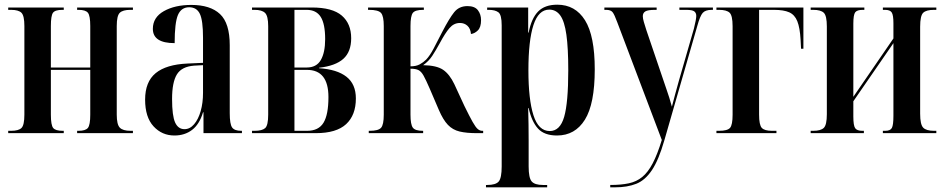

<svg xmlns="http://www.w3.org/2000/svg" viewBox="-20 -568 4029 819"><path d="M15 0V-10H27Q59 -10 71.5 -22Q84 -34 84 -79V-457Q84 -501 71.5 -513.5Q59 -526 27 -526H15V-536H252V-526H246Q215 -526 206 -513.5Q197 -501 197 -457V-280H365V-457Q365 -501 355 -513.5Q345 -526 315 -526H309V-536H547V-526H536Q504 -526 491 -513.5Q478 -501 478 -457V-79Q478 -37 491 -23.5Q504 -10 537 -10H547V0H309V-10H315Q345 -10 355 -22.5Q365 -35 365 -79V-270H197V-79Q197 -34 207 -22Q217 -10 247 -10H252V0Z M724 10Q671 10 635 -29Q599 -68 599 -143Q599 -219 644 -256Q689 -293 780 -297L846 -300V-407Q846 -481 832.5 -509Q819 -537 787 -537Q753 -537 739 -504Q725 -471 725 -384Q632 -384 632 -445Q632 -494 679 -520.5Q726 -547 796 -547Q877 -547 918.5 -508Q960 -469 960 -375V-85Q960 -39 970 -24.5Q980 -10 1009 -10H1012V0H848V-89H846Q831 -38 799.5 -14Q768 10 724 10ZM767 -17Q790 -17 808 -38Q826 -59 836 -94Q846 -129 846 -172V-290L808 -288Q755 -284 734.5 -250.5Q714 -217 714 -146Q714 -74 727 -45.5Q740 -17 767 -17Z M1055 0V-10H1066Q1098 -10 1111 -21.5Q1124 -33 1124 -79V-456Q1124 -500 1110.5 -513Q1097 -526 1066 -526H1055V-536H1310Q1398 -536 1438 -501.5Q1478 -467 1478 -405Q1478 -347 1444.5 -317Q1411 -287 1341 -279V-277Q1418 -272 1458 -240.5Q1498 -209 1498 -148Q1498 -77 1456.5 -38.5Q1415 0 1327 0ZM1288 -280Q1330 -280 1348.5 -312Q1367 -344 1367 -401Q1367 -466 1348 -496Q1329 -526 1288 -526H1236V-280ZM1290 -10Q1339 -10 1360 -44.5Q1381 -79 1381 -154Q1381 -270 1289 -270H1236V-10Z M1553 0V-10H1557Q1594 -10 1605.5 -23Q1617 -36 1617 -79V-457Q1617 -499 1605.5 -512.5Q1594 -526 1554 -526H1550V-536H1788V-526H1785Q1751 -526 1741 -513Q1731 -500 1731 -457V-285Q1755 -285 1770.5 -293.5Q1786 -302 1798 -314Q1814 -331 1830 -361.5Q1846 -392 1867 -433Q1896 -489 1917 -515.5Q1938 -542 1974 -542Q2005 -542 2018.5 -524.5Q2032 -507 2032 -482Q2032 -452 2018.5 -438.5Q2005 -425 1989 -423Q1987 -446 1974 -458Q1961 -470 1942 -470Q1916 -470 1897.5 -448.5Q1879 -427 1856 -384Q1839 -353 1824 -330Q1809 -307 1785 -290Q1843 -289 1870.5 -270Q1898 -251 1918 -209L1961 -116Q1983 -71 1996 -48Q2009 -25 2018 -17.5Q2027 -10 2037 -10H2041V0H2014Q1970 0 1940.5 -7Q1911 -14 1890.5 -35.5Q1870 -57 1852 -99L1813 -190Q1797 -227 1787 -245Q1777 -263 1765 -269Q1753 -275 1731 -275V-79Q1731 -37 1741 -23.5Q1751 -10 1783 -10H1785V0Z M2053 231V221H2058Q2095 221 2107.5 206Q2120 191 2120 142V-460Q2120 -505 2106 -515.5Q2092 -526 2065 -526H2058V-536H2233V-429H2235Q2247 -490 2275.5 -519Q2304 -548 2357 -548Q2434 -548 2475.5 -481.5Q2517 -415 2517 -272Q2517 -125 2475 -57.5Q2433 10 2356 10Q2302 10 2275 -19.5Q2248 -49 2235 -107H2233Q2234 -72 2234.5 -37.5Q2235 -3 2235 33V142Q2235 191 2248 206Q2261 221 2296 221H2314V231ZM2325 -9Q2369 -9 2386.5 -69.5Q2404 -130 2404 -268Q2404 -363 2396 -420Q2388 -477 2370 -502Q2352 -527 2323 -527Q2277 -527 2255.5 -461Q2234 -395 2234 -268Q2234 -144 2255.5 -76.5Q2277 -9 2325 -9Z M2583 221Q2629 221 2662 214Q2695 207 2719.5 187Q2744 167 2764 129Q2784 91 2803 29L2613 -473Q2601 -506 2593 -516Q2585 -526 2566 -526H2558V-536H2781V-526H2774Q2744 -526 2733 -519.5Q2722 -513 2722 -499Q2722 -489 2726.5 -474Q2731 -459 2737 -440L2807 -234Q2817 -204 2823.5 -185.5Q2830 -167 2835 -151Q2840 -135 2846 -113Q2852 -137 2860 -166Q2868 -195 2876 -224L2940 -446Q2950 -486 2950 -500Q2950 -513 2941.5 -519.5Q2933 -526 2907 -526H2878V-536H3021V-526H3016Q2989 -526 2977.5 -513Q2966 -500 2954 -456L2814 30Q2790 114 2761 157.5Q2732 201 2694 216Q2656 231 2605 231H2583Z M3036 0V-10H3047Q3083 -10 3094 -22.5Q3105 -35 3105 -79V-456Q3105 -502 3092 -514Q3079 -526 3047 -526H3036V-536H3407V-360H3397L3395 -399Q3392 -450 3381 -477.5Q3370 -505 3346.5 -515.5Q3323 -526 3281 -526H3218V-79Q3218 -35 3229.5 -22.5Q3241 -10 3273 -10H3292V0Z M3438 0V-10H3449Q3481 -10 3494 -22.5Q3507 -35 3507 -81V-455Q3507 -501 3494 -513.5Q3481 -526 3449 -526H3438V-536H3667V-526H3660Q3636 -526 3628 -515.5Q3620 -505 3620 -467V-155L3791 -404V-469Q3791 -503 3784 -514.5Q3777 -526 3755 -526H3746V-536H3974V-526H3964Q3931 -526 3918 -513.5Q3905 -501 3905 -454V-83Q3905 -37 3918 -23.5Q3931 -10 3964 -10H3974V0H3746V-10H3756Q3778 -10 3784.5 -22.5Q3791 -35 3791 -74V-384L3620 -136V-71Q3620 -32 3628 -21Q3636 -10 3658 -10H3665V0Z"/></svg>

Font: Noto Serif Display ExtraCondensed SemiBold
Style: Regular
Weight: 600
Width: 2
Designer: Monotype Design Team
Foundry: Monotype Imaging Inc.
Version: Version 2.009